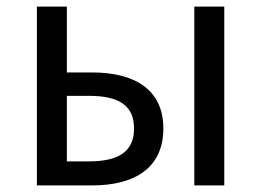

<svg xmlns="http://www.w3.org/2000/svg" viewBox="-20 -563 793 583"><path d="M92 0H260C389 0 476 -53 476 -173C476 -291 389 -343 260 -343H183V-543H92ZM183 -73V-272H250C342 -272 387 -242 387 -173C387 -104 342 -73 250 -73ZM570 0H661V-543H570Z"/></svg>

Font: Microsoft YaHei
Style: Regular
Weight: 400
Designer: Ryoko NISHIZUKA 西塚涼子 (kana, bopomofo & ideographs); Paul D. Hunt (Latin, Greek & Cyrillic); Sandoll Communications 산돌커뮤니
Foundry: Adobe
Version: Version 2.001;hotconv 1.0.111;makeotfexe 2.5.65597